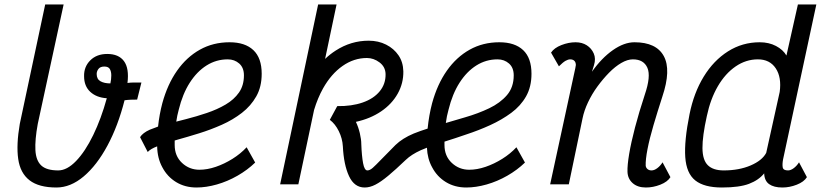

<svg xmlns="http://www.w3.org/2000/svg" viewBox="-20 -820 3651 854"><path d="M609 -453 590 -377Q576 -377 562 -376.5Q548 -376 534 -374Q505 -260 458 -172.5Q411 -85 352.5 -35.5Q294 14 231 14Q153 14 111.5 -18Q70 -50 61 -113Q52 -176 68 -269L181 -800H263L148 -269Q135 -198 137.5 -152Q140 -106 163.5 -84Q187 -62 239 -62Q278 -62 318.5 -104Q359 -146 394.5 -219Q430 -292 455 -383Q409 -386 381.5 -411.5Q354 -437 354 -481Q353 -523 381.5 -551.5Q410 -580 457 -580Q508 -580 531.5 -548Q555 -516 547 -451Q561 -453 576 -453ZM410 -491Q410 -468 427 -458.5Q444 -449 471 -449Q475 -467 475 -484.5Q475 -502 468.5 -513Q462 -524 444 -524Q426 -524 418 -513.5Q410 -503 410 -491Z M1077 -165 1115 -97Q1081 -64 1036.5 -38.5Q992 -13 944.5 0.5Q897 14 854 14Q803 14 763.5 -10Q724 -34 702 -76Q680 -116 679 -169Q650 -158 637 -144L603 -210Q615 -229 646 -243Q663 -250 683 -257Q689 -312 702 -361Q725 -445 767.5 -505.5Q810 -566 869 -599Q928 -632 1001 -632Q1070 -632 1107 -597Q1144 -562 1144 -492Q1144 -434 1120 -391.5Q1096 -349 1056 -318Q1016 -287 966.5 -265Q917 -243 865.5 -227Q814 -211 767 -198Q762 -196 757 -195Q757 -185 757 -175Q757 -126 789.5 -95.5Q822 -65 867 -65Q902 -65 940 -78Q978 -91 1014 -113.5Q1050 -136 1077 -165ZM764 -279Q785 -284 807 -290Q854 -302 900 -317.5Q946 -333 983.5 -355Q1021 -377 1043 -408.5Q1065 -440 1065 -485Q1065 -519 1044 -537.5Q1023 -556 993 -556Q942 -556 899 -529Q856 -502 824 -452Q792 -402 775 -332Q768 -307 764 -279Z M1785 -109Q1739 -65 1706.5 -38Q1674 -11 1649.5 1.5Q1625 14 1602 14Q1556 14 1532.5 -36.5Q1509 -87 1505 -169Q1503 -204 1487 -236.5Q1471 -269 1447 -287L1480 -348Q1544 -347 1593 -364Q1642 -381 1669 -414Q1696 -447 1695 -491Q1694 -523 1668 -542.5Q1642 -562 1612 -562Q1554 -562 1503.5 -526.5Q1453 -491 1417 -427Q1393 -384 1377 -331L1307 0H1226L1395 -800H1477L1426 -558Q1448 -579 1473 -595Q1541 -639 1620 -639Q1663 -639 1697.5 -621.5Q1732 -604 1752.5 -574Q1773 -544 1774 -503Q1775 -450 1749 -403.5Q1723 -357 1675 -324.5Q1627 -292 1563 -278Q1574 -255 1580.5 -227.5Q1587 -200 1587 -179Q1589 -126 1595 -94Q1601 -62 1614 -62Q1625 -62 1638 -73.5Q1651 -85 1675 -110Q1699 -135 1739 -175Q1770 -205 1820 -226Q1850 -238 1882 -248Q1888 -308 1902 -361Q1925 -445 1967.5 -505.5Q2010 -566 2069 -599Q2128 -632 2201 -632Q2270 -632 2307 -597Q2344 -562 2344 -492Q2344 -434 2320 -391.5Q2296 -349 2254 -318Q2212 -287 2160.5 -263.5Q2109 -240 2054 -222Q2005 -205 1957 -190Q1957 -182 1957 -175Q1957 -126 1989.5 -95.5Q2022 -65 2067 -65Q2102 -65 2140 -78Q2178 -91 2214 -113.5Q2250 -136 2277 -165L2315 -97Q2281 -64 2236.5 -38.5Q2192 -13 2144.5 0.5Q2097 14 2054 14Q2003 14 1963.5 -10Q1924 -34 1902 -76Q1881 -114 1879 -163Q1865 -157 1852 -152Q1810 -133 1785 -109ZM1963 -273Q2006 -285 2048 -298Q2107 -315 2156 -338.5Q2205 -362 2235 -397Q2265 -432 2265 -485Q2265 -519 2244 -537.5Q2223 -556 2193 -556Q2142 -556 2099 -529Q2056 -502 2024 -452Q1992 -402 1975 -332Q1967 -304 1963 -273Z M2927 -98 2962 -32Q2949 -11 2917 1.5Q2885 14 2853 14Q2816 14 2794 -5.5Q2772 -25 2771 -56Q2770 -85 2778.5 -135.5Q2787 -186 2804.5 -253Q2822 -320 2848 -399Q2876 -481 2859.5 -518.5Q2843 -556 2795 -556Q2771 -556 2743.5 -540Q2716 -524 2689 -496.5Q2662 -469 2637.5 -435.5Q2613 -402 2595.5 -365Q2578 -328 2571 -293L2510 0H2427L2539 -517Q2539 -521 2540.5 -526Q2542 -531 2541 -535Q2540 -545 2533.5 -550.5Q2527 -556 2516 -556Q2507 -556 2495.5 -549.5Q2484 -543 2466 -525L2431 -586Q2445 -607 2477 -619.5Q2509 -632 2540 -632Q2569 -632 2590 -618.5Q2611 -605 2621 -582Q2631 -559 2622 -530L2613 -501Q2656 -562 2706 -597Q2756 -632 2802 -632Q2899 -632 2932.5 -570.5Q2966 -509 2926 -390Q2904 -322 2886.5 -262.5Q2869 -203 2860 -156.5Q2851 -110 2852 -83Q2853 -74 2860 -68Q2867 -62 2878 -62Q2890 -62 2903.5 -72Q2917 -82 2927 -98Z M3485 -62Q3497 -62 3510.5 -72Q3524 -82 3534 -98L3569 -32Q3556 -11 3524 1.5Q3492 14 3460 14Q3422 14 3401 -1Q3380 -16 3379 -49Q3355 -19 3312 -2.5Q3269 14 3191 14Q3112 14 3072.5 -17.5Q3033 -49 3028 -121Q3023 -193 3047 -312Q3066 -407 3110 -479Q3154 -551 3218 -591.5Q3282 -632 3359 -632Q3400 -632 3431.5 -615.5Q3463 -599 3478 -573L3529 -800H3611L3463 -111Q3459 -89 3461.5 -75.5Q3464 -62 3485 -62ZM3199 -62Q3267 -62 3318.5 -84Q3370 -106 3388 -140L3448 -411Q3457 -476 3430.5 -516Q3404 -556 3351 -556Q3298 -556 3252 -524.5Q3206 -493 3173 -436.5Q3140 -380 3124 -304Q3104 -214 3104.5 -161Q3105 -108 3128.5 -85Q3152 -62 3199 -62Z"/></svg>

Font: Victor Mono Thin Medium
Style: Italic
Weight: 500
Italic angle: -12°
Monospace: yes
Version: Version 1.561;gftools[0.9.30]